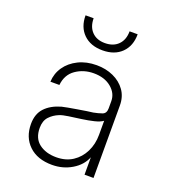

<svg xmlns="http://www.w3.org/2000/svg" viewBox="-143 -889 887 1004"><g transform="rotate(20 300.0 -387.5)"><path d="M262 10Q180 10 133 -35Q86 -80 86 -154Q86 -210 117.5 -243.5Q149 -277 205 -293Q216 -296 239 -300Q262 -304 288.5 -308.5Q315 -313 338 -316.5Q361 -320 372 -321Q398 -326 419 -333.5Q440 -341 440 -369V-409Q440 -453 402.5 -484Q365 -515 305 -515Q249 -515 205.5 -485Q162 -455 156 -396H106Q108 -442 133.5 -479Q159 -516 203.5 -538Q248 -560 305 -560Q356 -560 398 -541Q440 -522 465 -487Q490 -452 490 -403V0H440V-97Q421 -49 371.5 -19.5Q322 10 262 10ZM269 -35Q322 -35 360 -60Q398 -85 419 -127.5Q440 -170 440 -222V-300Q424 -288 393 -280.5Q362 -273 325.5 -268Q289 -263 257 -258.5Q225 -254 208 -247Q178 -235 157 -212.5Q136 -190 136 -150Q136 -92 173.5 -63.5Q211 -35 269 -35ZM305 -643Q238 -643 199 -681.5Q160 -720 160 -785H205Q205 -738 231.5 -710.5Q258 -683 304 -683Q351 -683 378 -710.5Q405 -738 405 -785H450Q450 -720 411 -681.5Q372 -643 305 -643Z"/></g></svg>

Font: Tiny Thin
Style: Regular
Weight: 100
Monospace: yes
Designer: Philipp Nurullin, Konstantin Bulenkov
Foundry: JetBrains
Version: Version 2.251; ttfautohint (v1.8.4.7-5d5b)